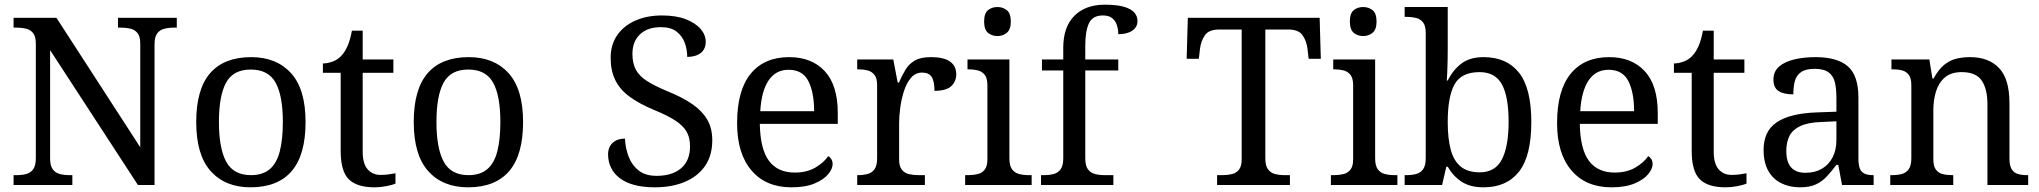

<svg xmlns="http://www.w3.org/2000/svg" viewBox="-20 -790 8710 820"><path d="M38 0V-42H51Q74 -42 92.5 -47Q111 -52 122 -67.5Q133 -83 133 -114V-604Q133 -634 121.5 -648.5Q110 -663 91.5 -667.5Q73 -672 51 -672H38V-714H221L579 -161V-604Q579 -634 567.5 -648.5Q556 -663 537.5 -667.5Q519 -672 497 -672H484V-714H735V-672H722Q700 -672 681 -667Q662 -662 651 -647Q640 -632 640 -600V0H569L194 -576V-114Q194 -83 205 -67.5Q216 -52 235 -47Q254 -42 276 -42H289V0Z M1050 10Q942 10 880 -59Q818 -128 818 -269Q818 -409 877.5 -477.5Q937 -546 1053 -546Q1161 -546 1223 -477.5Q1285 -409 1285 -269Q1285 -128 1225.5 -59Q1166 10 1050 10ZM1052 -42Q1102 -42 1132 -67.5Q1162 -93 1175 -144Q1188 -195 1188 -269Q1188 -381 1157 -437Q1126 -493 1051 -493Q976 -493 945.5 -437Q915 -381 915 -269Q915 -157 946 -99.5Q977 -42 1052 -42Z M1580 10Q1504 10 1469.5 -24.5Q1435 -59 1435 -145V-479H1359V-519Q1377 -519 1399 -526.5Q1421 -534 1437 -551Q1454 -569 1465 -595Q1476 -621 1483 -659H1529V-536H1660V-479H1529V-142Q1529 -91 1550 -67Q1571 -43 1605 -43Q1623 -43 1638 -45Q1653 -47 1669 -50V-6Q1656 0 1630 5Q1604 10 1580 10Z M1979 10Q1871 10 1809 -59Q1747 -128 1747 -269Q1747 -409 1806.5 -477.5Q1866 -546 1982 -546Q2090 -546 2152 -477.5Q2214 -409 2214 -269Q2214 -128 2154.5 -59Q2095 10 1979 10ZM1981 -42Q2031 -42 2061 -67.5Q2091 -93 2104 -144Q2117 -195 2117 -269Q2117 -381 2086 -437Q2055 -493 1980 -493Q1905 -493 1874.5 -437Q1844 -381 1844 -269Q1844 -157 1875 -99.5Q1906 -42 1981 -42Z M2776 10Q2727 10 2689.5 0Q2652 -10 2627 -29Q2602 -48 2589.5 -74Q2577 -100 2577 -131Q2577 -151 2585.5 -166Q2594 -181 2610 -189.5Q2626 -198 2649 -198Q2651 -157 2665 -120.5Q2679 -84 2708 -61.5Q2737 -39 2784 -39Q2851 -39 2889 -71.5Q2927 -104 2927 -165Q2927 -202 2912.5 -227.5Q2898 -253 2864.5 -275Q2831 -297 2772 -321Q2710 -347 2669 -377Q2628 -407 2608 -447.5Q2588 -488 2588 -543Q2588 -600 2616.5 -640.5Q2645 -681 2694.5 -702.5Q2744 -724 2807 -724Q2867 -724 2908.5 -708Q2950 -692 2972 -666.5Q2994 -641 2994 -612Q2994 -580 2972.5 -563.5Q2951 -547 2915 -547Q2915 -578 2904.5 -607Q2894 -636 2869.5 -655Q2845 -674 2803 -674Q2745 -674 2713 -643Q2681 -612 2681 -560Q2681 -520 2695.5 -492.5Q2710 -465 2744 -443.5Q2778 -422 2836 -398Q2895 -374 2936.5 -345.5Q2978 -317 3000 -280Q3022 -243 3022 -191Q3022 -127 2992 -82.5Q2962 -38 2906.5 -14Q2851 10 2776 10Z M3360 10Q3251 10 3189.5 -62Q3128 -134 3128 -264Q3128 -404 3186 -475Q3244 -546 3350 -546Q3447 -546 3502.5 -486Q3558 -426 3558 -307V-261H3225Q3227 -152 3264.5 -102.5Q3302 -53 3374 -53Q3426 -53 3462.5 -74.5Q3499 -96 3517 -123Q3524 -120 3530 -111Q3536 -102 3536 -89Q3536 -69 3517 -46Q3498 -23 3459 -6.5Q3420 10 3360 10ZM3457 -315Q3457 -395 3432.5 -443.5Q3408 -492 3348 -492Q3293 -492 3262.5 -446.5Q3232 -401 3227 -315Z M3641 0V-42H3644Q3667 -42 3685.5 -47Q3704 -52 3715 -67.5Q3726 -83 3726 -114V-426Q3726 -456 3714.5 -470.5Q3703 -485 3684.5 -489.5Q3666 -494 3644 -494H3641V-536H3795L3814 -437H3819Q3832 -467 3847 -492Q3862 -517 3887 -531.5Q3912 -546 3956 -546Q4011 -546 4037.5 -527Q4064 -508 4064 -473Q4064 -442 4042.5 -422Q4021 -402 3971 -402Q3971 -443 3959 -461.5Q3947 -480 3918 -480Q3890 -480 3871 -458Q3852 -436 3841 -402Q3830 -368 3825 -331.5Q3820 -295 3820 -266V-109Q3820 -80 3831.5 -65.5Q3843 -51 3861.5 -46.5Q3880 -42 3902 -42H3930V0Z M4102 0V-42H4115Q4137 -42 4155.5 -46.5Q4174 -51 4185.5 -65.5Q4197 -80 4197 -109V-426Q4197 -456 4185.5 -470.5Q4174 -485 4155.5 -489.5Q4137 -494 4115 -494H4112V-536H4291V-114Q4291 -83 4302 -67.5Q4313 -52 4332 -47Q4351 -42 4373 -42H4386V0ZM4240 -636Q4216 -636 4199.5 -650Q4183 -664 4183 -698Q4183 -733 4199.5 -746.5Q4216 -760 4240 -760Q4263 -760 4280 -746.5Q4297 -733 4297 -698Q4297 -664 4280 -650Q4263 -636 4240 -636Z M4426 0V-42H4439Q4462 -42 4480.5 -47Q4499 -52 4510 -67.5Q4521 -83 4521 -114V-489H4430V-536H4521V-586Q4521 -675 4568.5 -722.5Q4616 -770 4698 -770Q4750 -770 4780.5 -761Q4811 -752 4824.5 -736.5Q4838 -721 4838 -700Q4838 -682 4827.5 -669.5Q4817 -657 4798.5 -650.5Q4780 -644 4756 -644Q4756 -664 4750 -682.5Q4744 -701 4730 -712.5Q4716 -724 4690 -724Q4647 -724 4631 -691Q4615 -658 4615 -595V-536H4756V-489H4615V-114Q4615 -83 4626 -67.5Q4637 -52 4656 -47Q4675 -42 4697 -42H4735V0Z M5178 0V-42H5201Q5223 -42 5241.5 -46.5Q5260 -51 5271.5 -65.5Q5283 -80 5283 -109V-664H5187Q5143 -664 5126 -639.5Q5109 -615 5105 -582L5100 -539H5048L5053 -714H5616L5621 -539H5569L5564 -582Q5560 -615 5543 -639.5Q5526 -664 5481 -664H5384V-114Q5384 -83 5395 -67.5Q5406 -52 5425 -47Q5444 -42 5466 -42H5489V0Z M5664 0V-42H5677Q5699 -42 5717.5 -46.5Q5736 -51 5747.5 -65.5Q5759 -80 5759 -109V-426Q5759 -456 5747.5 -470.5Q5736 -485 5717.5 -489.5Q5699 -494 5677 -494H5674V-536H5853V-114Q5853 -83 5864 -67.5Q5875 -52 5894 -47Q5913 -42 5935 -42H5948V0ZM5802 -636Q5778 -636 5761.5 -650Q5745 -664 5745 -698Q5745 -733 5761.5 -746.5Q5778 -760 5802 -760Q5825 -760 5842 -746.5Q5859 -733 5859 -698Q5859 -664 5842 -650Q5825 -636 5802 -636Z M6316 10Q6258 10 6221.5 -14.5Q6185 -39 6163 -78H6157L6139 0H5979V-42H5987Q6010 -42 6028.5 -47Q6047 -52 6058 -67.5Q6069 -83 6069 -114V-650Q6069 -680 6057.5 -694.5Q6046 -709 6027.5 -713.5Q6009 -718 5987 -718H5979V-760H6163V-576Q6163 -559 6162.5 -532.5Q6162 -506 6161 -481.5Q6160 -457 6159 -446H6163Q6186 -492 6222 -519Q6258 -546 6316 -546Q6415 -546 6467.5 -479.5Q6520 -413 6520 -269Q6520 -124 6467.5 -57Q6415 10 6316 10ZM6300 -54Q6366 -54 6394.5 -109.5Q6423 -165 6423 -270Q6423 -377 6394.5 -429.5Q6366 -482 6299 -482Q6221 -482 6192 -429.5Q6163 -377 6163 -269Q6163 -200 6175.5 -152Q6188 -104 6218 -79Q6248 -54 6300 -54Z M6862 10Q6753 10 6691.5 -62Q6630 -134 6630 -264Q6630 -404 6688 -475Q6746 -546 6852 -546Q6949 -546 7004.5 -486Q7060 -426 7060 -307V-261H6727Q6729 -152 6766.5 -102.5Q6804 -53 6876 -53Q6928 -53 6964.5 -74.5Q7001 -96 7019 -123Q7026 -120 7032 -111Q7038 -102 7038 -89Q7038 -69 7019 -46Q7000 -23 6961 -6.5Q6922 10 6862 10ZM6959 -315Q6959 -395 6934.5 -443.5Q6910 -492 6850 -492Q6795 -492 6764.5 -446.5Q6734 -401 6729 -315Z M7350 10Q7274 10 7239.5 -24.5Q7205 -59 7205 -145V-479H7129V-519Q7147 -519 7169 -526.5Q7191 -534 7207 -551Q7224 -569 7235 -595Q7246 -621 7253 -659H7299V-536H7430V-479H7299V-142Q7299 -91 7320 -67Q7341 -43 7375 -43Q7393 -43 7408 -45Q7423 -47 7439 -50V-6Q7426 0 7400 5Q7374 10 7350 10Z M7667 10Q7623 10 7587.5 -7.5Q7552 -25 7532 -60.5Q7512 -96 7512 -150Q7512 -230 7568.5 -268Q7625 -306 7740 -310L7823 -313V-373Q7823 -409 7817 -436.5Q7811 -464 7791 -480Q7771 -496 7730 -496Q7692 -496 7672 -482Q7652 -468 7645.5 -443.5Q7639 -419 7639 -387Q7597 -387 7575.5 -401.5Q7554 -416 7554 -450Q7554 -485 7578.5 -506Q7603 -527 7644 -536.5Q7685 -546 7734 -546Q7826 -546 7871.5 -507Q7917 -468 7917 -373V-114Q7917 -86 7923 -70.5Q7929 -55 7943 -48.5Q7957 -42 7979 -42H7982V0H7847L7831 -86H7823Q7802 -58 7782 -36.5Q7762 -15 7735.5 -2.5Q7709 10 7667 10ZM7690 -52Q7731 -52 7760.5 -69Q7790 -86 7806.5 -117.5Q7823 -149 7823 -191V-272L7759 -269Q7702 -267 7669.5 -252Q7637 -237 7623 -210.5Q7609 -184 7609 -145Q7609 -114 7618 -93.5Q7627 -73 7645 -62.5Q7663 -52 7690 -52Z M8053 0V-42H8061Q8084 -42 8102.5 -47Q8121 -52 8132 -67.5Q8143 -83 8143 -114V-426Q8143 -456 8132 -470.5Q8121 -485 8103 -489.5Q8085 -494 8063 -494H8058V-536H8220L8233 -455H8238Q8259 -493 8282.5 -512.5Q8306 -532 8334 -539Q8362 -546 8394 -546Q8473 -546 8517.5 -499.5Q8562 -453 8562 -350V-114Q8562 -83 8571.5 -67.5Q8581 -52 8598 -47Q8615 -42 8637 -42H8642V0H8468V-345Q8468 -410 8443.5 -446Q8419 -482 8358 -482Q8313 -482 8286.5 -459.5Q8260 -437 8248.5 -400Q8237 -363 8237 -320V-109Q8237 -80 8248 -65.5Q8259 -51 8277 -46.5Q8295 -42 8317 -42H8322V0Z"/></svg>

Font: Noto Serif Tibetan
Style: Regular
Weight: 400
Designer: Monotype Design Team
Foundry: Monotype Imaging Inc.
Version: Version 2.103